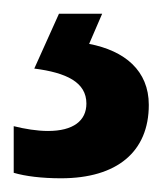

<svg xmlns="http://www.w3.org/2000/svg" viewBox="-20 -20 240 280"><path d="M197 133C197 83 162 54 110 44L129 0H66L30 80C77 86 106 100 106 131C106 156 87 171 50 171C34 171 16 168 0 164V232C17 237 41 240 69 240C151 240 197 201 197 133Z"/></svg>

Font: Noto Sans Lao UI Cond SemBd
Style: Regular
Weight: 600
Width: 3
Designer: Monotype Design Team
Foundry: Monotype Imaging Inc.
Version: Version 2.000